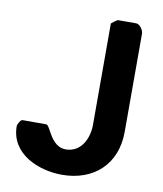

<svg xmlns="http://www.w3.org/2000/svg" viewBox="-81 -773 720 846"><g transform="rotate(10 279.0 -350.0)"><path d="M350 -687V-233C350 -172 318 -106 250 -106C182 -106 165 -200 147 -200H40C32 -200 20 -177 20 -170C20 -45 149 7 253 7C394 7 493 -81 493 -227V-667C493 -681 477 -707 460 -707H380C373 -707 353 -689 350 -687Z"/></g></svg>

Font: Asimov Print
Style: C
Weight: 500
Designer: Google
Version: Version 2.000980: 2014